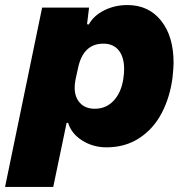

<svg xmlns="http://www.w3.org/2000/svg" viewBox="-57 -574 733 761"><path d="M110 -544H296L288 -478L295 -477Q314 -512 356 -533Q398 -554 448 -554Q532 -554 581.5 -492Q631 -430 631 -325Q631 -308 627 -268Q617 -189 584 -126Q551 -63 495 -26.5Q439 10 365 10Q312 10 269 -17Q226 -44 213 -87H207L154 167H-37ZM432 -263Q435 -283 435 -300Q435 -348 413.5 -374.5Q392 -401 353 -401Q272 -401 252 -303L242 -257Q239 -241 239 -226Q239 -189 260 -166Q281 -143 319 -143Q364 -143 394 -175.5Q424 -208 432 -263Z"/></svg>

Font: Mona Sans Black
Style: Italic
Weight: 900
Italic angle: -11.7°
Designer: Deni Anggara
Foundry: GitHub
Version: Version 2.000